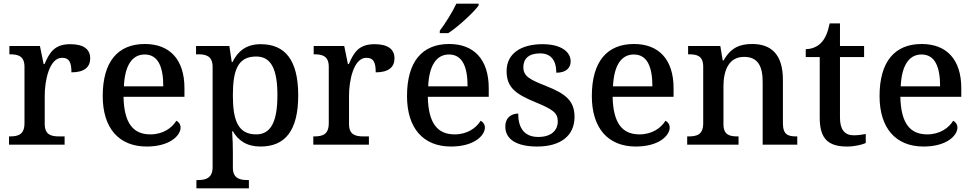

<svg xmlns="http://www.w3.org/2000/svg" viewBox="-20 -786 5290 1043"><path d="M29 0H331V-45H302C259 -45 223 -53 223 -112V-268C223 -345 247 -472 317 -472C356 -472 368 -448 368 -393C439 -393 470 -422 470 -469C470 -517 436 -546 362 -546C276 -546 249 -501 222 -438H217L197 -536H31V-491H34C78 -491 113 -482 113 -423V-117C113 -54 78 -45 33 -45H29Z M777 10C903 10 961 -50 961 -93C961 -112 949 -125 938 -130C914 -91 866 -56 797 -56C703 -56 654 -117 651 -260H982V-307C982 -465 900 -547 767 -547C620 -547 538 -451 538 -264C538 -91 625 10 777 10ZM867 -317H653C658 -429 697 -490 766 -490C840 -490 867 -421 867 -317Z M1047 237H1332V192H1324C1284 192 1245 184 1245 125V40C1245 13 1244 -34 1241 -73H1245C1274 -23 1320 10 1395 10C1528 10 1600 -75 1600 -268C1600 -461 1528 -546 1396 -546C1318 -546 1272 -508 1243 -449H1239L1226 -536H1045V-491H1057C1099 -491 1135 -482 1135 -422V122C1135 183 1096 192 1056 192H1047ZM1372 -56C1274 -56 1245 -130 1245 -268C1245 -409 1274 -479 1372 -479C1454 -479 1487 -408 1487 -269C1487 -130 1454 -56 1372 -56Z M1682 0H1984V-45H1955C1912 -45 1876 -53 1876 -112V-268C1876 -345 1900 -472 1970 -472C2009 -472 2021 -448 2021 -393C2092 -393 2123 -422 2123 -469C2123 -517 2089 -546 2015 -546C1929 -546 1902 -501 1875 -438H1870L1850 -536H1684V-491H1687C1731 -491 1766 -482 1766 -423V-117C1766 -54 1731 -45 1686 -45H1682Z M2369 -619V-606H2415C2471 -642 2555 -721 2580 -756V-766H2459C2438 -721 2398 -657 2369 -619ZM2430 10C2556 10 2614 -50 2614 -93C2614 -112 2602 -125 2591 -130C2567 -91 2519 -56 2450 -56C2356 -56 2307 -117 2304 -260H2635V-307C2635 -465 2553 -547 2420 -547C2273 -547 2191 -451 2191 -264C2191 -91 2278 10 2430 10ZM2520 -317H2306C2311 -429 2350 -490 2419 -490C2493 -490 2520 -421 2520 -317Z M2898 10C3022 10 3101 -46 3101 -151C3101 -239 3052 -277 2946 -319C2857 -354 2823 -372 2823 -421C2823 -466 2851 -496 2914 -496C2973 -496 3002 -458 3002 -391C3053 -391 3080 -415 3080 -453C3080 -503 3030 -546 2927 -546C2810 -546 2732 -495 2732 -400C2732 -310 2782 -275 2888 -231C2982 -192 3010 -174 3010 -127C3010 -77 2974 -42 2904 -42C2825 -42 2795 -95 2795 -169C2765 -169 2725 -153 2725 -98C2725 -29 2787 10 2898 10Z M3434 10C3560 10 3618 -50 3618 -93C3618 -112 3606 -125 3595 -130C3571 -91 3523 -56 3454 -56C3360 -56 3311 -117 3308 -260H3639V-307C3639 -465 3557 -547 3424 -547C3277 -547 3195 -451 3195 -264C3195 -91 3282 10 3434 10ZM3524 -317H3310C3315 -429 3354 -490 3423 -490C3497 -490 3524 -421 3524 -317Z M3713 0H3992V-45H3987C3943 -45 3910 -53 3910 -112V-317C3910 -402 3938 -477 4022 -477C4097 -477 4123 -427 4123 -341V0H4311V-45H4306C4261 -45 4233 -54 4233 -117V-352C4233 -488 4172 -547 4066 -547C3999 -547 3950 -527 3911 -458H3906L3893 -536H3718V-491H3723C3767 -491 3800 -482 3800 -424V-116C3800 -54 3765 -45 3720 -45H3713Z M4582 10C4622 10 4664 0 4683 -9V-58C4662 -54 4641 -51 4617 -51C4570 -51 4543 -81 4543 -146V-476H4674V-536H4543V-659H4487C4477 -610 4463 -577 4441 -554C4420 -531 4387 -519 4357 -519V-476H4433V-146C4433 -30 4481 10 4582 10Z M4997 10C5123 10 5181 -50 5181 -93C5181 -112 5169 -125 5158 -130C5134 -91 5086 -56 5017 -56C4923 -56 4874 -117 4871 -260H5202V-307C5202 -465 5120 -547 4987 -547C4840 -547 4758 -451 4758 -264C4758 -91 4845 10 4997 10ZM5087 -317H4873C4878 -429 4917 -490 4986 -490C5060 -490 5087 -421 5087 -317Z"/></svg>

Font: Noto Serif Gurmukhi Medium
Style: Regular
Weight: 500
Designer: Vaibhav Singh and the Monotype Design Team
Foundry: Monotype Imaging Inc.
Version: Version 2.004